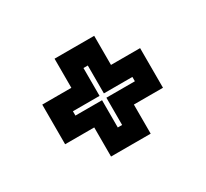

<svg xmlns="http://www.w3.org/2000/svg" viewBox="-78 -571 575 537"><g transform="rotate(-30 209.0 -302.0)"><path d="M145 -144V-238H51V-366H145V-460H273V-366H367V-238H273V-144ZM202 -205H216V-293H308V-307H216V-397H202V-307H116V-293H202Z"/></g></svg>

Font: Tourney
Style: Bold
Weight: 700
Designer: Tyler Finck
Foundry: Etcetera Type Co
Version: Version 1.015